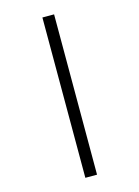

<svg xmlns="http://www.w3.org/2000/svg" viewBox="-145 -839 840 1158"><g transform="rotate(-15 275.5 -259.5)"><path d="M239 241V-760H312V241H239Z"/></g></svg>

Font: NameLogos Sans
Style: Regular
Weight: 500
Version: Version 0.1